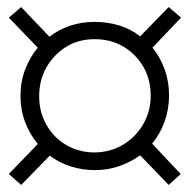

<svg xmlns="http://www.w3.org/2000/svg" viewBox="-20 -515 538 544"><path d="M40 9 5 -22 87 -107Q64 -135 51 -169.5Q38 -204 38 -243Q38 -283 51 -317.5Q64 -352 87 -380L5 -465L40 -495L120 -411Q146 -431 178.5 -442Q211 -453 248 -453Q286 -453 319 -442.5Q352 -432 377 -412L458 -495L493 -465L412 -380Q434 -353 446.5 -318.5Q459 -284 459 -245Q459 -206 446.5 -171Q434 -136 411 -108L492 -22L458 9L377 -75Q351 -56 318.5 -44.5Q286 -33 248 -33Q214 -33 180.5 -43.5Q147 -54 121 -74ZM249 -83Q294 -84 329.5 -105.5Q365 -127 386 -163.5Q407 -200 407 -244Q407 -290 386 -326Q365 -362 329.5 -383Q294 -404 248 -404Q202 -404 167 -382Q132 -360 111.5 -324Q91 -288 91 -242Q91 -198 111.5 -161.5Q132 -125 168 -104Q204 -83 249 -83Z"/></svg>

Font: Nunito Sans 7pt Condensed Light
Style: Italic
Weight: 300
Width: 3
Italic angle: -9°
Designer: Vernon Adams
Foundry: Vernon Adams
Version: Version 3.101;gftools[0.9.27]